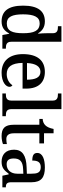

<svg xmlns="http://www.w3.org/2000/svg" viewBox="810 -1610 810 2471"><g transform="rotate(90 1215.5 -375.0)"><path d="M257 10C335 10 380 -28 410 -87H415L431 0H607V-45H600C556 -45 518 -54 518 -114V-760H318V-715H326C370 -715 408 -707 408 -649V-574C408 -542 410 -495 414 -461H408C379 -511 332 -547 256 -547C125 -547 53 -460 53 -267C53 -75 125 10 257 10ZM281 -57C198 -57 165 -126 165 -267C165 -405 198 -480 280 -480C378 -480 408 -405 408 -268C408 -125 378 -57 281 -57Z M916 10C1040 10 1098 -47 1098 -91C1098 -110 1088 -124 1077 -129C1053 -91 1003 -56 934 -56C842 -56 793 -117 790 -260H1121V-307C1121 -466 1039 -547 906 -547C760 -547 677 -452 677 -264C677 -91 764 10 916 10ZM1006 -317H792C797 -429 836 -490 905 -490C979 -490 1006 -422 1006 -317Z M1183 0H1476V-45H1464C1423 -45 1385 -54 1385 -115V-760H1183V-715H1196C1235 -715 1275 -706 1275 -649V-115C1275 -54 1236 -45 1196 -45H1183Z M1732 10C1774 10 1817 0 1835 -8V-58C1814 -54 1794 -51 1770 -51C1723 -51 1696 -81 1696 -146V-476H1826V-536H1696V-659H1640C1630 -610 1616 -577 1594 -554C1573 -531 1540 -519 1511 -519V-476H1586V-146C1586 -30 1634 10 1732 10Z M2062 10C2143 10 2174 -26 2216 -81H2225L2242 0H2391V-45H2388C2343 -45 2326 -61 2326 -117V-375C2326 -501 2263 -547 2136 -547C2033 -547 1949 -519 1949 -449C1949 -402 1982 -385 2047 -385C2047 -448 2062 -494 2132 -494C2206 -494 2216 -444 2216 -373V-315L2134 -312C1981 -307 1907 -257 1907 -151C1907 -41 1973 10 2062 10ZM2094 -55C2043 -55 2020 -85 2020 -146C2020 -222 2054 -263 2157 -267L2216 -270V-191C2216 -108 2168 -55 2094 -55Z"/></g></svg>

Font: Noto Serif Medium
Style: Regular
Weight: 500
Designer: Monotype Design Team
Foundry: Monotype Imaging Inc.
Version: Version 2.013